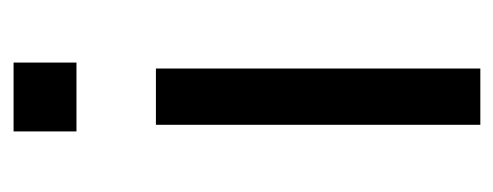

<svg xmlns="http://www.w3.org/2000/svg" viewBox="-248 -498 745 290"><g transform="rotate(-90 125.0 -352.5)"><path d="M72 -610V-705H176V-610ZM82 0V-490H167V0Z"/></g></svg>

Font: Nunito Sans 10pt
Style: Regular
Weight: 400
Designer: Vernon Adams
Foundry: Vernon Adams
Version: Version 3.101;gftools[0.9.27]